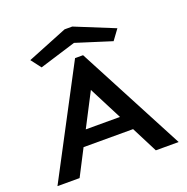

<svg xmlns="http://www.w3.org/2000/svg" viewBox="-140 -930 1030 1060"><g transform="rotate(-20 375.0 -400.0)"><path d="M597 0 519 -153H228L149 0H19L352 -631H399L731 0ZM374 -436 273 -241H474ZM161 -646 116 -705 352 -800H397L628 -706L584 -646L375 -712Z"/></g></svg>

Font: Inconsolata ExtraExpanded
Style: Bold
Weight: 700
Width: 8
Monospace: yes
Designer: Raph Levien, Cyreal, Brenton Simpson
Foundry: Raph Levien, Cyreal, Google
Version: Version 3.100; ttfautohint (v1.8.4.7-5d5b)